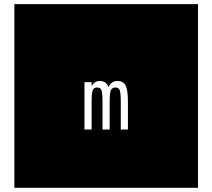

<svg xmlns="http://www.w3.org/2000/svg" viewBox="-20 -850 1017 919"><path d="M927.7 -830.1V48.8H48.8V-830.1ZM499.5 -433.6Q493.7 -448.2 483.4 -455.3Q473.1 -462.4 457.5 -462.4Q444.8 -462.4 434.8 -456.1Q424.8 -449.7 418.5 -437.5V-457H384.3V-230H418.5V-359.9Q418.5 -406.2 424.1 -418.7Q429.7 -431.2 444.3 -431.2Q459.5 -431.2 465.1 -419.7Q470.7 -408.2 470.7 -359.9V-230H504.9V-359.9Q504.9 -406.2 511 -418.7Q517.1 -431.2 533.2 -431.2Q547.4 -431.2 552.7 -419.4Q558.1 -407.7 558.1 -359.9V-230H592.3V-361.3Q592.3 -419.9 581.1 -441.2Q569.8 -462.4 542.5 -462.4Q527.3 -462.4 516.8 -455.3Q506.3 -448.2 499.5 -433.6Z"/></svg>

Font: BabelStone Maritime
Style: Regular
Weight: 400
Designer: Andrew West
Foundry: BabelStone
Version: Version 0.001;February 23, 2018